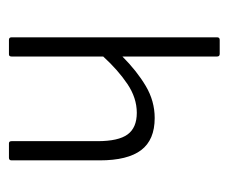

<svg xmlns="http://www.w3.org/2000/svg" viewBox="-62 -462 523 440"><g transform="rotate(-90 200.0 -241.5)"><path d="M297 0Q291 0 291 -6V-223Q258 -190 223.5 -169.5Q189 -149 150 -149Q100 -149 76.5 -180Q53 -211 53 -275V-477Q53 -483 59 -483H92Q97 -483 97 -477V-280Q97 -232 112.5 -211Q128 -190 162 -190Q196 -190 228 -211.5Q260 -233 291 -267V-477Q291 -483 296 -483H329Q335 -483 335 -477V-6Q335 0 329 0Z"/></g></svg>

Font: Sofia Sans Condensed Light
Style: Regular
Weight: 300
Designer: Botio Nikoltchev, Ani Petrova
Foundry: lettersoup
Version: Version 4.101